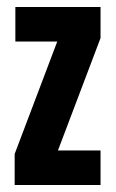

<svg xmlns="http://www.w3.org/2000/svg" viewBox="-20 -530 331 550"><path d="M22 0V-89L144 -411H24V-510H268V-421L146 -99H268V0Z"/></svg>

Font: Saira Ultra Condensed ExtraBold
Style: Regular
Weight: 800
Width: 1
Designer: Hector Gatti with collaboration of the Omnibus-Type team
Foundry: Omnibus-Type
Version: Version 1.001; ttfautohint (v1.8)